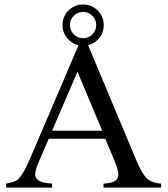

<svg xmlns="http://www.w3.org/2000/svg" viewBox="-20 -851 762 871"><path d="M457.5 -221.7H201.2L156.2 -117.2Q139.6 -78.6 139.6 -59.6Q139.6 -44.4 154.1 -33Q168.5 -21.5 216.3 -18.1V0H7.8V-18.1Q49.3 -25.4 61.5 -37.1Q86.4 -60.5 116.7 -132.3L349.6 -677.2H366.7L597.2 -126.5Q625 -60.1 647.7 -40.3Q670.4 -20.5 710.9 -18.1V0H449.7V-18.1Q489.3 -20 503.2 -31.2Q517.1 -42.5 517.1 -58.6Q517.1 -80.1 497.6 -126.5ZM443.8 -257.8 331.5 -525.4 216.3 -257.8ZM356.9 -830.6Q396 -830.6 423.3 -803.2Q450.7 -775.9 450.7 -737.3Q450.7 -698.2 423.3 -670.9Q396 -643.6 356.9 -643.6Q318.4 -643.6 291 -670.9Q263.7 -698.2 263.7 -737.3Q263.7 -775.9 290.8 -803.2Q317.9 -830.6 356.9 -830.6ZM356.9 -796.9Q332 -796.9 314.7 -779.5Q297.4 -762.2 297.4 -737.3Q297.4 -712.9 314.7 -695.3Q332 -677.7 356.9 -677.7Q381.8 -677.7 399.2 -695.3Q416.5 -712.9 416.5 -737.3Q416.5 -762.2 399.2 -779.5Q381.8 -796.9 356.9 -796.9Z"/></svg>

Font: Jameel Khushkhati
Style: Regular
Weight: 400
Version: Version 3.5